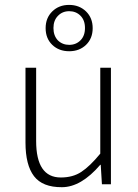

<svg xmlns="http://www.w3.org/2000/svg" viewBox="-20 -759 569 791"><path d="M218.3 -592.8Q237.3 -574.2 265.1 -574.2Q293 -574.2 311.5 -592.8Q330.1 -611.3 330.1 -643.6Q330.1 -675.8 311.5 -694.3Q293 -712.9 265.1 -712.9Q237.3 -712.9 218.8 -693.8Q200.2 -674.8 200.2 -643.6Q200.2 -612.3 218.3 -592.8ZM265.1 -547.9Q222.7 -547.9 195.3 -574.2Q168 -600.6 168 -643.1Q168 -685.1 195.3 -711.9Q222.7 -738.8 264.6 -738.8Q306.6 -738.8 334.5 -711.9Q361.8 -685.1 361.8 -643.1Q361.8 -600.6 334.5 -574.2Q307.1 -547.9 265.1 -547.9ZM128.9 -178.2Q128.9 -27.8 230.5 -27.8Q280.3 -27.8 314.9 -50.8Q350.1 -73.7 393.1 -126V-480H437V0H399.9L395 -80.1H393.1Q314 12.2 234.9 12.2Q155.3 12.7 120.1 -33.2Q85 -79.1 85 -171.9V-480H128.9Z"/></svg>

Font: SourceSansPro-Light
Style: Regular
Weight: 300
Designer: Paul D. Hunt
Foundry: Adobe Systems Incorporated
Version: Version 2.020;PS 2.0;hotconv 1.0.86;makeotf.lib2.5.63406